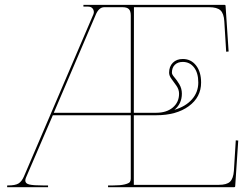

<svg xmlns="http://www.w3.org/2000/svg" viewBox="-20 -780 1040 800"><path d="M706.5 -322.3Q753.9 -336.4 780 -366.2Q806.2 -396 806.2 -436Q806.2 -476.6 788.3 -499.3Q770.5 -522 741.7 -522Q720.7 -522 708.5 -510Q696.3 -498 696.3 -477.1Q696.3 -469.7 706.5 -458Q716.8 -446.3 727.3 -428.7Q737.8 -411.1 737.8 -389.6Q737.8 -347.7 706.5 -322.3ZM204.1 -310.1H524.9V-714.8Q524.9 -733.9 517.1 -741.9Q509.3 -750 490.2 -750H414.6Q391.6 -750 378.4 -717.3ZM327.6 -759.8H915Q919.9 -759.8 919.9 -755.4L932.6 -565.4L922.4 -564.5L914.6 -691.4Q912.6 -724.1 898.4 -737.1Q884.3 -750 851.1 -750H538.1L537.6 -310.1H630.9Q673.8 -310.1 700 -332Q726.1 -354 726.1 -389.6Q726.1 -406.7 715.6 -422.1Q705.1 -437.5 694.8 -450.9Q684.6 -464.4 684.6 -477.1Q684.6 -502.9 700.2 -518.6Q715.8 -534.2 741.7 -534.2Q775.9 -534.2 796.9 -507.3Q817.9 -480.5 817.9 -436Q817.9 -375 766.4 -337.4Q714.8 -299.8 630.9 -299.8H537.6V-9.8H891.1Q924.8 -9.8 938.5 -22.9Q952.1 -36.1 954.6 -68.4L962.4 -195.3L972.7 -194.3L960 -4.4Q960 0 955.1 0H430.2V-7.3H450.2Q482.4 -7.3 499.8 -11.7Q517.1 -16.1 521 -21.5Q524.9 -26.9 524.9 -35.6V-299.8H200.2L88.9 -41.5Q85.4 -34.2 85.4 -27.8Q85.4 -15.1 102.5 -11.2Q119.6 -7.3 160.2 -7.3H180.2V0H9.8V-7.3H12.7Q43.5 -7.3 56.9 -15.4Q70.3 -23.4 79.6 -44.4L369.1 -720.2Q371.1 -726.1 371.1 -729.5Q371.1 -738.8 365 -745.6Q358.9 -752.4 346.7 -752.4H327.6Z"/></svg>

Font: ZnikomitNo24
Style: Thin
Weight: 300
Designer: gluk
Foundry: gluk
Version: Version 0.55